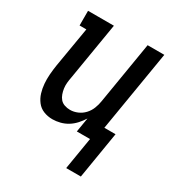

<svg xmlns="http://www.w3.org/2000/svg" viewBox="-168 -626 835 907"><g transform="rotate(30 250.0 -172.5)"><path d="M329 175 358 0H286L299 -78Q287 -59 272 -42.5Q257 -26 238.5 -14.5Q220 -3 198.5 2.5Q177 8 157 8Q131 8 108.5 -1Q86 -10 71.5 -29Q57 -48 50 -71Q43 -94 41 -119Q39 -144 41 -169.5Q43 -195 47 -221L84 -440H47V-520H188L136 -207Q133 -192 131.5 -176.5Q130 -161 132 -146Q134 -131 139 -117Q144 -103 153 -92.5Q162 -82 176.5 -77Q191 -72 207 -72Q227 -72 247 -80.5Q267 -89 282 -105Q297 -121 305 -141.5Q313 -162 316 -182L372 -520H463L390 -80H451L409 175Z"/></g></svg>

Font: Iosevka Curly Slab Medium
Style: Italic
Weight: 500
Italic angle: -9°
Monospace: yes
Designer: Belleve Invis
Foundry: Belleve Invis
Version: Version 22.1.2; ttfautohint (v1.8.4)